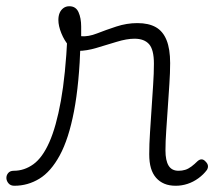

<svg xmlns="http://www.w3.org/2000/svg" viewBox="-101 -578 689 615"><path d="M-55 17Q-67 17 -73.5 9.5Q-80 2 -80.5 -7Q-81 -16 -75 -23.5Q-69 -31 -57 -31Q-23 -31 6 -52Q35 -73 57 -122.5Q79 -172 94 -255Q109 -338 115 -463L157 -441Q153 -310 136 -221.5Q119 -133 90.5 -80.5Q62 -28 25 -5.5Q-12 17 -55 17ZM462 17Q441 17 425.5 10.5Q410 4 399 -8.5Q388 -21 382.5 -39.5Q377 -58 377 -84Q377 -116 379.5 -153.5Q382 -191 384.5 -230Q387 -269 389.5 -306Q392 -343 392 -374Q392 -419 376.5 -436.5Q361 -454 330 -454Q305 -454 272.5 -444Q240 -434 208 -424.5Q176 -415 150 -415Q134 -415 119.5 -431.5Q105 -448 95.5 -471.5Q86 -495 86 -514Q86 -527 90 -536.5Q94 -546 102 -552Q110 -558 121 -558Q142 -558 150.5 -539Q159 -520 159 -493Q159 -486 159 -478Q159 -470 159 -462Q182 -460 210 -471Q238 -482 271.5 -493Q305 -504 339 -504Q375 -504 398 -491Q421 -478 432.5 -449.5Q444 -421 444 -376Q444 -345 441.5 -308.5Q439 -272 436.5 -233.5Q434 -195 431.5 -160Q429 -125 429 -96Q429 -64 439 -47.5Q449 -31 471 -31Q482 -31 492 -34Q502 -37 512 -44.5Q522 -52 532 -62Q539 -68 545.5 -67.5Q552 -67 558 -60Q564 -54 565 -47.5Q566 -41 562 -34Q551 -19 534.5 -7Q518 5 499.5 11Q481 17 462 17Z"/></svg>

Font: Playwrite CL ExtraLight
Style: Regular
Weight: 200
Designer: Veronika Burian, José Scaglione
Foundry: TypeTogether
Version: Version 1.002